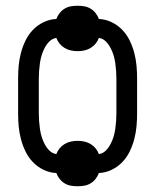

<svg xmlns="http://www.w3.org/2000/svg" viewBox="-20 -594 540 668"><path d="M250 54Q238 54 226.5 52Q215 50 205 44Q195 38 187.5 28.5Q180 19 176 8Q153 7 132 -3Q111 -13 95 -29.5Q79 -46 69 -66.5Q59 -87 53 -109.5Q47 -132 45 -154.5Q43 -177 43 -200V-320Q43 -343 45 -365.5Q47 -388 53 -410.5Q59 -433 69 -453.5Q79 -474 95 -490.5Q111 -507 132 -517Q153 -527 176 -528Q180 -539 187.5 -548.5Q195 -558 205 -564Q215 -570 226.5 -572Q238 -574 250 -574Q262 -574 273.5 -572Q285 -570 295 -564Q305 -558 312.5 -548.5Q320 -539 324 -528Q347 -527 368 -517Q389 -507 405 -490.5Q421 -474 431 -453.5Q441 -433 447 -410.5Q453 -388 455 -365.5Q457 -343 457 -320V-200Q457 -177 455 -154.5Q453 -132 447 -109.5Q441 -87 431 -66.5Q421 -46 405 -29.5Q389 -13 368 -3Q347 7 324 8Q320 19 312.5 28.5Q305 38 295 44Q285 50 273.5 52Q262 54 250 54ZM324 -58Q338 -60 348 -70Q358 -80 364.5 -92.5Q371 -105 375 -118Q379 -131 381 -145Q383 -159 384 -172.5Q385 -186 385 -200V-320Q385 -334 384 -347.5Q383 -361 381 -375Q379 -389 375 -402Q371 -415 364.5 -427.5Q358 -440 348 -450Q338 -460 324 -462Q320 -451 312.5 -442Q305 -433 295 -427Q285 -421 273.5 -418.5Q262 -416 250 -416Q238 -416 226.5 -418.5Q215 -421 205 -427Q195 -433 187.5 -442Q180 -451 176 -462Q162 -460 152 -450Q142 -440 135.5 -427.5Q129 -415 125 -402Q121 -389 119 -375Q117 -361 116 -347.5Q115 -334 115 -320V-200Q115 -186 116 -172.5Q117 -159 119 -145Q121 -131 125 -118Q129 -105 135.5 -92.5Q142 -80 152 -70Q162 -60 176 -58Q180 -69 187.5 -78Q195 -87 205 -93Q215 -99 226.5 -101.5Q238 -104 250 -104Q262 -104 273.5 -101.5Q285 -99 295 -93Q305 -87 312.5 -78Q320 -69 324 -58Z"/></svg>

Font: Iosevka Custom
Style: Regular
Weight: 400
Monospace: yes
Designer: Belleve Invis
Foundry: Belleve Invis
Version: Version 32.5.0; ttfautohint (v1.8.4)